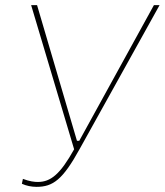

<svg xmlns="http://www.w3.org/2000/svg" viewBox="-20 -720 640 746"><path d="M122 6C186 6 224 -22 290 -142L600 -700H578L288 -173H279L124 -700H101L268 -140C214 -43 177 -13 127 -13C114 -13 95 -15 69 -25L65 -6C82 2 103 6 122 6Z"/></svg>

Font: Fixel Text 20240404 Thin
Style: Italic
Weight: 100
Width: 4
Italic angle: -10°
Designer: AlfaBravo + MacPaw
Foundry: Kyrylo Tkachov, Marchela Mozhyna, Serhii Makarenko, Maria Weinstein, Zakhar Kryvoshyya
Version: Version 1.211;Glyphs 3.2 (3225)